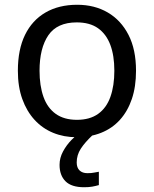

<svg xmlns="http://www.w3.org/2000/svg" viewBox="-20 -566 645 806"><path d="M551 -269Q551 -202 533.5 -150.5Q516 -99 483.5 -63Q451 -27 404.5 -8.5Q358 10 301 10Q248 10 203 -8.5Q158 -27 125 -63Q92 -99 73.5 -150.5Q55 -202 55 -269Q55 -358 85 -419.5Q115 -481 171 -513.5Q227 -546 304 -546Q377 -546 432.5 -513.5Q488 -481 519.5 -419.5Q551 -358 551 -269ZM146 -269Q146 -206 162.5 -159.5Q179 -113 214 -88Q249 -63 303 -63Q357 -63 392 -88Q427 -113 443.5 -159.5Q460 -206 460 -269Q460 -333 443 -378Q426 -423 391.5 -447.5Q357 -472 302 -472Q220 -472 183 -418Q146 -364 146 -269ZM302 116Q302 138 314 149.5Q326 161 347 161Q364 161 375.5 158.5Q387 156 395 155V211Q381 215 367 217.5Q353 220 333 220Q280 220 255 195Q230 170 230 126Q230 97 244.5 70Q259 43 280.5 21Q302 -1 322 -15L370 0Q336 32 319 58.5Q302 85 302 116Z"/></svg>

Font: Noto Sans Ambassadori
Style: Regular
Weight: 400
Designer: Monotype Design Team
Foundry: Monotype Imaging Inc.
Version: Version 2.013